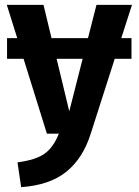

<svg xmlns="http://www.w3.org/2000/svg" viewBox="-20 -550 571 790"><path d="M523 -530 479 -393H521V-308H452L353 1Q321 102 252.5 157Q184 212 67 220L52 118Q128 108 164 82Q200 56 222 0H173L77 -308H9V-393H51L8 -530H159L192 -393H342L377 -530ZM265 -92 320 -308H213Z"/></svg>

Font: Fira Sans SemiBold
Style: Regular
Weight: 600
Designer: bBox Type GmbH & Carrois Corporate GbR & Edenspiekermann AG
Foundry: bBox Type GmbH & Carrois Corporate GbR & Edenspiekermann AG
Version: Version 4.301;PS 004.301;hotconv 1.0.88;makeotf.lib2.5.64775